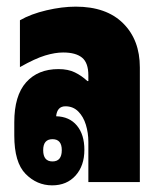

<svg xmlns="http://www.w3.org/2000/svg" viewBox="-20 -548 481 578"><path d="M137 10Q91 10 57 -24.5Q23 -59 23 -140V-180Q23 -260 58.5 -300Q94 -340 156 -340Q185 -340 205.5 -330Q226 -320 243 -304H246V-321Q246 -359 227 -374.5Q208 -390 170 -390Q146 -390 116 -381Q86 -372 40 -346V-487Q73 -506 120 -517Q167 -528 208 -528Q300 -528 350.5 -478Q401 -428 401 -345V0H246V-121Q246 -148 238.5 -172.5Q231 -197 215.5 -212.5Q200 -228 177 -228Q152 -228 149 -198Q189 -197 211.5 -170Q234 -143 234 -97Q234 -49 207.5 -19.5Q181 10 137 10ZM138 -62Q166 -62 166 -96Q166 -129 138 -129Q110 -129 110 -96Q110 -62 138 -62Z"/></svg>

Font: Noto Sans Thai Looped UI Condensed Black
Style: Regular
Weight: 900
Width: 3
Designer: Cadson Demak Team
Foundry: Cadson Demak Co., Ltd.
Version: Version 1.000; ttfautohint (v1.8.4.7-5d5b)